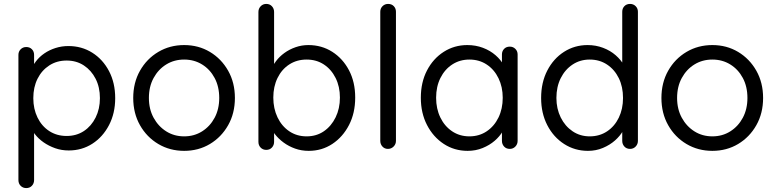

<svg xmlns="http://www.w3.org/2000/svg" viewBox="-20 -760 3961 980"><path d="M329 -525Q397 -525 451 -491Q505 -457 536.5 -397Q568 -337 568 -259Q568 -182 536.5 -121.5Q505 -61 451.5 -26.5Q398 8 331 8Q294 8 261.5 -3.5Q229 -15 202.5 -33.5Q176 -52 158 -75.5Q140 -99 132 -122L154 -136V159Q154 176 143 188Q132 200 114 200Q97 200 85.5 188.5Q74 177 74 159V-480Q74 -497 85.5 -508.5Q97 -520 114 -520Q132 -520 143 -508.5Q154 -497 154 -480V-391L139 -399Q146 -424 163.5 -447Q181 -470 206.5 -487.5Q232 -505 263.5 -515Q295 -525 329 -525ZM320 -451Q270 -451 231.5 -426Q193 -401 171.5 -358Q150 -315 150 -259Q150 -204 171.5 -160Q193 -116 231.5 -91Q270 -66 320 -66Q370 -66 408 -91Q446 -116 468 -160Q490 -204 490 -259Q490 -315 468 -358Q446 -401 408 -426Q370 -451 320 -451Z M1179 -260Q1179 -182 1144.5 -121Q1110 -60 1051.5 -25Q993 10 920 10Q847 10 788 -25Q729 -60 694.5 -121Q660 -182 660 -260Q660 -338 694.5 -399Q729 -460 788 -495Q847 -530 920 -530Q993 -530 1051.5 -495Q1110 -460 1144.5 -399Q1179 -338 1179 -260ZM1099 -260Q1099 -318 1075.5 -362Q1052 -406 1011.5 -431Q971 -456 920 -456Q869 -456 828.5 -431Q788 -406 764 -362Q740 -318 740 -260Q740 -203 764 -159Q788 -115 828.5 -89.5Q869 -64 920 -64Q971 -64 1011.5 -89.5Q1052 -115 1075.5 -159Q1099 -203 1099 -260Z M1554 -530Q1622 -530 1676 -495.5Q1730 -461 1761.5 -401Q1793 -341 1793 -262Q1793 -183 1761.5 -122Q1730 -61 1676.5 -25.5Q1623 10 1556 10Q1519 10 1486.5 -1.5Q1454 -13 1427.5 -32.5Q1401 -52 1383 -75.5Q1365 -99 1357 -122L1379 -136V-36Q1379 -19 1368 -7Q1357 5 1339 5Q1322 5 1310.5 -6.5Q1299 -18 1299 -36V-699Q1299 -716 1310.5 -728Q1322 -740 1339 -740Q1357 -740 1368 -728Q1379 -716 1379 -699V-391L1364 -399Q1371 -424 1388.5 -447.5Q1406 -471 1431.5 -489.5Q1457 -508 1488.5 -519Q1520 -530 1554 -530ZM1545 -456Q1495 -456 1456.5 -431Q1418 -406 1396.5 -362Q1375 -318 1375 -262Q1375 -206 1396.5 -161Q1418 -116 1456.5 -90Q1495 -64 1545 -64Q1595 -64 1633 -90Q1671 -116 1693 -161Q1715 -206 1715 -262Q1715 -318 1693 -362Q1671 -406 1633 -431Q1595 -456 1545 -456Z M2001 -41Q2001 -24 1989 -12Q1977 0 1960 0Q1943 0 1932 -12Q1921 -24 1921 -41V-700Q1921 -717 1932.5 -728.5Q1944 -740 1961 -740Q1979 -740 1990 -728.5Q2001 -717 2001 -700Z M2582 -522Q2599 -522 2610.5 -510.5Q2622 -499 2622 -482V-41Q2622 -24 2610.5 -12Q2599 0 2582 0Q2564 0 2553 -12Q2542 -24 2542 -41V-136L2561 -138Q2561 -116 2546 -90Q2531 -64 2505 -41.5Q2479 -19 2443.5 -4.5Q2408 10 2367 10Q2299 10 2245 -25.5Q2191 -61 2159.5 -122Q2128 -183 2128 -261Q2128 -340 2159.5 -400.5Q2191 -461 2245 -495.5Q2299 -530 2365 -530Q2408 -530 2445 -516Q2482 -502 2509.5 -478Q2537 -454 2552.5 -425Q2568 -396 2568 -367L2542 -373V-482Q2542 -499 2553 -510.5Q2564 -522 2582 -522ZM2376 -64Q2426 -64 2464.5 -90Q2503 -116 2524.5 -160.5Q2546 -205 2546 -261Q2546 -316 2524.5 -360.5Q2503 -405 2464.5 -430.5Q2426 -456 2376 -456Q2327 -456 2288.5 -431Q2250 -406 2228 -362Q2206 -318 2206 -261Q2206 -205 2227.5 -160.5Q2249 -116 2287.5 -90Q2326 -64 2376 -64Z M3196 -740Q3213 -740 3224.5 -728.5Q3236 -717 3236 -700V-41Q3236 -24 3224.5 -12Q3213 0 3196 0Q3178 0 3167 -12Q3156 -24 3156 -41V-136L3175 -143Q3175 -119 3160 -92.5Q3145 -66 3119 -43Q3093 -20 3057.5 -5Q3022 10 2981 10Q2914 10 2859.5 -25Q2805 -60 2773.5 -121Q2742 -182 2742 -260Q2742 -339 2773.5 -400Q2805 -461 2859 -495.5Q2913 -530 2979 -530Q3021 -530 3058 -516Q3095 -502 3122.5 -478Q3150 -454 3166 -425Q3182 -396 3182 -367L3156 -373V-700Q3156 -717 3167 -728.5Q3178 -740 3196 -740ZM2990 -64Q3040 -64 3078.5 -89.5Q3117 -115 3138.5 -159.5Q3160 -204 3160 -260Q3160 -317 3138.5 -361Q3117 -405 3078.5 -430.5Q3040 -456 2990 -456Q2941 -456 2902.5 -430.5Q2864 -405 2842 -361Q2820 -317 2820 -260Q2820 -205 2842 -160.5Q2864 -116 2902.5 -90Q2941 -64 2990 -64Z M3875 -260Q3875 -182 3840.5 -121Q3806 -60 3747.5 -25Q3689 10 3616 10Q3543 10 3484 -25Q3425 -60 3390.5 -121Q3356 -182 3356 -260Q3356 -338 3390.5 -399Q3425 -460 3484 -495Q3543 -530 3616 -530Q3689 -530 3747.5 -495Q3806 -460 3840.5 -399Q3875 -338 3875 -260ZM3795 -260Q3795 -318 3771.5 -362Q3748 -406 3707.5 -431Q3667 -456 3616 -456Q3565 -456 3524.5 -431Q3484 -406 3460 -362Q3436 -318 3436 -260Q3436 -203 3460 -159Q3484 -115 3524.5 -89.5Q3565 -64 3616 -64Q3667 -64 3707.5 -89.5Q3748 -115 3771.5 -159Q3795 -203 3795 -260Z"/></svg>

Font: Quicksand Light Medium
Style: Regular
Weight: 500
Version: Version 3.006